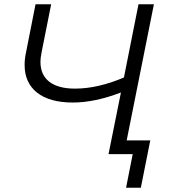

<svg xmlns="http://www.w3.org/2000/svg" viewBox="-20 -720 790 897"><path d="M699 -700 559 0H487L545 -288Q423 -241 320 -241Q212 -241 153.5 -287Q95 -333 95 -417Q95 -444 101 -472L146 -700H219L174 -474Q169 -449 169 -431Q169 -370 210.5 -338Q252 -306 330 -306Q437 -306 559 -358L627 -700ZM682 -64 638 157H569L600 0H487L501 -64Z"/></svg>

Font: Montserrat Alternates
Style: Italic
Weight: 400
Italic angle: -11.3°
Designer: Julieta Ulanovsky
Foundry: Julieta Ulanovsky
Version: Version 7.200